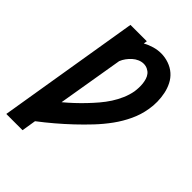

<svg xmlns="http://www.w3.org/2000/svg" viewBox="-218 -839 936 936"><g transform="rotate(45 250.0 -371.5)"><path d="M3 0 124 -735H237L234 -717Q256 -729 280 -736Q304 -743 328 -743Q355 -743 381 -734Q407 -725 426.5 -708Q446 -691 458 -667.5Q470 -644 475.5 -617.5Q481 -591 481.5 -563Q482 -535 477 -508Q470 -464 450 -421Q430 -378 402 -339.5Q374 -301 341 -266Q308 -231 273 -198Q238 -165 201.5 -134Q165 -103 127 -74L115 0ZM153 -231Q177 -251 199.5 -272Q222 -293 243.5 -315.5Q265 -338 285 -361.5Q305 -385 321.5 -410.5Q338 -436 350 -464Q362 -492 367 -520Q369 -534 369.5 -548Q370 -562 368.5 -575.5Q367 -589 363 -602Q359 -615 351 -625Q343 -635 330.5 -641Q318 -647 304 -647Q289 -647 274 -640.5Q259 -634 247 -623Q235 -612 225.5 -599Q216 -586 210 -571Z"/></g></svg>

Font: Iosevka Curly Oblique
Style: Bold
Weight: 700
Italic angle: -9°
Monospace: yes
Designer: Belleve Invis
Foundry: Belleve Invis
Version: Version 11.1.0; ttfautohint (v1.8.3)